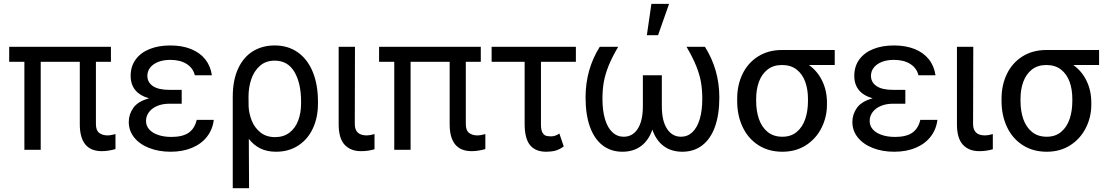

<svg xmlns="http://www.w3.org/2000/svg" viewBox="-20 -771 5725 988"><path d="M550.8 -453.1H473.6V-132.8Q473.6 -99.6 490.7 -86.9Q507.8 -74.2 533.2 -74.2Q543.5 -74.2 555.2 -76.7Q566.9 -79.1 574.2 -81.1V-3.9Q536.6 6.8 503.9 6.8Q390.6 6.8 390.6 -131.8V-453.1H189.5V0H105.5V-453.1H27.3V-530.3H550.8Z M747.1 -265.1Q652.3 -292 652.3 -380.9Q652.3 -429.2 678 -464.6Q703.6 -500 749.8 -518.6Q795.9 -537.1 856.4 -537.1Q917 -537.1 962.6 -518.8Q1008.3 -500.5 1035.9 -466.1Q1063.5 -431.6 1070.3 -383.8H982.4Q974.1 -419.9 941.2 -441.4Q908.2 -462.9 856.4 -462.9Q820.8 -462.9 794.2 -452.4Q767.6 -441.9 752.9 -423.3Q738.3 -404.8 738.3 -380.9Q738.3 -347.2 767.1 -327.9Q795.9 -308.6 851.6 -308.6H915V-237.3H851.6Q815.9 -237.3 788.6 -225.6Q761.2 -213.9 746.3 -193.6Q731.4 -173.3 731.4 -148.4Q731.4 -124 747.6 -105.5Q763.7 -86.9 793.5 -76.7Q823.2 -66.4 862.3 -66.4Q919.4 -66.4 950.7 -87.9Q981.9 -109.4 992.2 -154.3H1080.1Q1074.2 -105 1045.4 -67.9Q1016.6 -30.8 968.5 -10.5Q920.4 9.8 858.4 9.8Q796.9 9.8 747.6 -9.5Q698.2 -28.8 670.4 -63.7Q642.6 -98.6 642.6 -143.6Q642.6 -183.1 666.3 -216.3Q689.9 -249.5 747.1 -265.1Z M1393.6 -537.1Q1462.9 -537.1 1513.2 -501.2Q1563.5 -465.3 1589.8 -400.1Q1616.2 -335 1616.2 -248V-238.3Q1616.2 -166 1589.8 -109.9Q1563.5 -53.7 1514.6 -22Q1465.8 9.8 1400.4 9.8Q1354 9.8 1319.8 -7.1Q1285.6 -23.9 1260.3 -56.6L1261.7 197.3H1177.7V-272.5Q1177.7 -358.9 1205.6 -418.5Q1233.4 -478 1282 -507.6Q1330.6 -537.1 1393.6 -537.1ZM1259.3 -223.1Q1261.2 -186 1275.6 -149.9Q1290 -113.8 1320.1 -89.6Q1350.1 -65.4 1395.5 -65.4Q1439.5 -65.4 1469.7 -88.6Q1500 -111.8 1514.6 -151.1Q1529.3 -190.4 1529.3 -238.3V-248Q1529.3 -342.8 1495.1 -400.9Q1460.9 -459 1393.6 -459Q1347.7 -459 1317.4 -432.1Q1287.1 -405.3 1272.9 -363Q1258.8 -320.8 1258.8 -273.4Z M1806.6 -530.3 1805.7 -132.8Q1805.7 -74.2 1867.2 -74.2Q1883.3 -74.2 1907.2 -81.1V-2.9Q1891.1 1.5 1875 4.2Q1858.9 6.8 1836.9 6.8Q1784.2 6.8 1753.4 -26.1Q1722.7 -59.1 1722.7 -131.8V-530.3Z M2454.1 -453.1H2377V-132.8Q2377 -99.6 2394 -86.9Q2411.1 -74.2 2436.5 -74.2Q2446.8 -74.2 2458.5 -76.7Q2470.2 -79.1 2477.5 -81.1V-3.9Q2439.9 6.8 2407.2 6.8Q2293.9 6.8 2293.9 -131.8V-453.1H2092.8V0H2008.8V-453.1H1930.7V-530.3H2454.1Z M2943.4 -453.1H2763.7V-129.9Q2763.7 -102.1 2771.5 -88.6Q2779.3 -75.2 2790 -72.3Q2800.8 -69.3 2816.4 -69.3Q2828.1 -69.3 2839.6 -73.7Q2851.1 -78.1 2858.4 -84L2880.9 -17.6Q2859.4 -1.5 2838.1 4.2Q2816.9 9.8 2791 9.8Q2734.9 9.8 2707.3 -24.4Q2679.7 -58.6 2679.7 -133.8V-453.1H2509.8V-530.3H2943.4Z M3080.1 -262.7Q3080.1 -201.7 3093.3 -157.7Q3106.4 -113.8 3131.1 -90.6Q3155.8 -67.4 3189.5 -67.4Q3235.4 -67.4 3261.7 -108.2Q3288.1 -148.9 3288.1 -224.6V-383.8H3385.7V-224.6Q3385.7 -148.9 3412.4 -108.2Q3439 -67.4 3484.4 -67.4Q3518.1 -67.4 3542.7 -90.6Q3567.4 -113.8 3580.6 -157.7Q3593.8 -201.7 3593.8 -262.7Q3593.8 -308.6 3587.2 -347.4Q3580.6 -386.2 3563 -430.4Q3545.4 -474.6 3512.7 -530.3H3607.4Q3681.6 -412.6 3681.6 -269.5Q3681.6 -181.6 3659.2 -118.9Q3636.7 -56.2 3593.8 -23.2Q3550.8 9.8 3491.2 9.8Q3434.6 9.8 3395.3 -19.3Q3356 -48.3 3336.9 -104Q3317.9 -48.3 3278.6 -19.3Q3239.3 9.8 3182.6 9.8Q3123.5 9.8 3080.8 -23.2Q3038.1 -56.2 3015.6 -118.9Q2993.2 -181.6 2993.2 -269.5Q2993.2 -414.1 3066.4 -530.3H3161.1Q3128.4 -474.6 3110.8 -430.2Q3093.3 -385.7 3086.7 -346.9Q3080.1 -308.1 3080.1 -262.7ZM3332 -751H3422.9L3366.2 -589.8H3308.6Z M4003.9 -513.7H4275.4V-436.5H4142.6Q4186.5 -405.3 4210.9 -355Q4235.4 -304.7 4235.4 -242.2V-232.4Q4235.4 -168.9 4207.5 -113.3Q4179.7 -57.6 4127.7 -23.9Q4075.7 9.8 4005.9 9.8Q3935.1 9.8 3882.3 -24.2Q3829.6 -58.1 3801.5 -117.4Q3773.4 -176.8 3773.4 -251V-262.7Q3773.4 -334 3801.3 -391.1Q3829.1 -448.2 3881.6 -481Q3934.1 -513.7 4003.9 -513.7ZM4005.9 -67.4Q4050.3 -67.4 4079.8 -92Q4109.4 -116.7 4123.5 -158.2Q4137.7 -199.7 4137.7 -251V-262.7Q4137.7 -311 4123.5 -350.3Q4109.4 -389.6 4079.3 -413.1Q4049.3 -436.5 4003.9 -436.5Q3959.5 -436.5 3929.7 -413.1Q3899.9 -389.6 3885.5 -350.3Q3871.1 -311 3871.1 -262.7V-251Q3871.1 -199.7 3885.5 -158.2Q3899.9 -116.7 3930.2 -92Q3960.4 -67.4 4005.9 -67.4Z M4470.7 -265.1Q4376 -292 4376 -380.9Q4376 -429.2 4401.6 -464.6Q4427.2 -500 4473.4 -518.6Q4519.5 -537.1 4580.1 -537.1Q4640.6 -537.1 4686.3 -518.8Q4731.9 -500.5 4759.5 -466.1Q4787.1 -431.6 4793.9 -383.8H4706.1Q4697.8 -419.9 4664.8 -441.4Q4631.8 -462.9 4580.1 -462.9Q4544.4 -462.9 4517.8 -452.4Q4491.2 -441.9 4476.6 -423.3Q4461.9 -404.8 4461.9 -380.9Q4461.9 -347.2 4490.7 -327.9Q4519.5 -308.6 4575.2 -308.6H4638.7V-237.3H4575.2Q4539.6 -237.3 4512.2 -225.6Q4484.9 -213.9 4470 -193.6Q4455.1 -173.3 4455.1 -148.4Q4455.1 -124 4471.2 -105.5Q4487.3 -86.9 4517.1 -76.7Q4546.9 -66.4 4585.9 -66.4Q4643.1 -66.4 4674.3 -87.9Q4705.6 -109.4 4715.8 -154.3H4803.7Q4797.9 -105 4769 -67.9Q4740.2 -30.8 4692.1 -10.5Q4644 9.8 4582 9.8Q4520.5 9.8 4471.2 -9.5Q4421.9 -28.8 4394 -63.7Q4366.2 -98.6 4366.2 -143.6Q4366.2 -183.1 4389.9 -216.3Q4413.6 -249.5 4470.7 -265.1Z M4988.3 -530.3 4987.3 -132.8Q4987.3 -74.2 5048.8 -74.2Q5064.9 -74.2 5088.9 -81.1V-2.9Q5072.8 1.5 5056.6 4.2Q5040.5 6.8 5018.6 6.8Q4965.8 6.8 4935.1 -26.1Q4904.3 -59.1 4904.3 -131.8V-530.3Z M5364.3 -513.7H5635.7V-436.5H5502.9Q5546.9 -405.3 5571.3 -355Q5595.7 -304.7 5595.7 -242.2V-232.4Q5595.7 -168.9 5567.9 -113.3Q5540 -57.6 5488 -23.9Q5436 9.8 5366.2 9.8Q5295.4 9.8 5242.7 -24.2Q5189.9 -58.1 5161.9 -117.4Q5133.8 -176.8 5133.8 -251V-262.7Q5133.8 -334 5161.6 -391.1Q5189.5 -448.2 5241.9 -481Q5294.4 -513.7 5364.3 -513.7ZM5366.2 -67.4Q5410.6 -67.4 5440.2 -92Q5469.7 -116.7 5483.9 -158.2Q5498 -199.7 5498 -251V-262.7Q5498 -311 5483.9 -350.3Q5469.7 -389.6 5439.7 -413.1Q5409.7 -436.5 5364.3 -436.5Q5319.8 -436.5 5290 -413.1Q5260.3 -389.6 5245.8 -350.3Q5231.4 -311 5231.4 -262.7V-251Q5231.4 -199.7 5245.8 -158.2Q5260.3 -116.7 5290.5 -92Q5320.8 -67.4 5366.2 -67.4Z"/></svg>

Font: Pretendard Std
Style: Regular
Weight: 400
Designer: Base glyphs from Inter by Rasmus Andersson; Hangeul glyphs from Noto Sans CJK(Source Han Sans) by Jang Soo-young and Kan
Foundry: Kil Hyung-jin
Version: Version 1.309